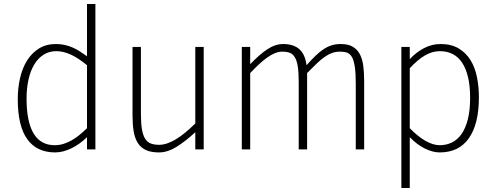

<svg xmlns="http://www.w3.org/2000/svg" viewBox="-20 -747 2483 960"><path d="M415 0V-61Q398.4 -44.9 379.4 -31Q360.4 -17.1 339.8 -6.8Q319.3 3.4 298.1 9.3Q276.9 15.1 255.9 15.1Q164.1 15.1 116.5 -50.8Q68.8 -116.7 68.8 -252Q68.8 -306.2 80.1 -355.7Q91.3 -405.3 114.7 -443.4Q138.2 -481.4 174.3 -504.2Q210.4 -526.9 259.8 -526.9Q283.7 -526.9 304 -522.2Q324.2 -517.6 342.8 -509.5Q361.3 -501.5 378.9 -490.2Q396.5 -479 415 -465.8V-727.1H457V0ZM415 -420.9Q370.6 -457.5 333.3 -474.4Q295.9 -491.2 261.2 -491.2Q225.6 -491.2 198 -473.6Q170.4 -456.1 151.4 -424.6Q132.3 -393.1 122.6 -349.4Q112.8 -305.7 112.8 -253.9Q112.8 -138.7 147.9 -79.8Q183.1 -21 253.9 -21Q276.4 -21 297.6 -27.6Q318.8 -34.2 338.9 -45.7Q358.9 -57.1 377.7 -72.5Q396.5 -87.9 415 -106Z M956.5 0V-85.9Q906.2 -39.6 861.8 -12.2Q817.4 15.1 774.9 15.1Q734.4 15.1 708.7 2.9Q683.1 -9.3 668.5 -33Q653.8 -56.6 648.2 -91.1Q642.6 -125.5 642.6 -169.9V-512.2H684.6V-176.8Q684.6 -128.9 689.9 -99.1Q695.3 -69.3 706.5 -52.2Q717.8 -35.2 735.1 -29.1Q752.4 -22.9 775.9 -22.9Q849.6 -22.9 956.5 -129.9V-512.2H998.5V0Z M1758.8 0V-328.1Q1758.8 -380.9 1754.2 -412.6Q1749.5 -444.3 1740 -461.2Q1730.5 -478 1716.1 -483.4Q1701.7 -488.8 1681.6 -488.8Q1659.7 -488.8 1641.1 -482.4Q1622.6 -476.1 1603.8 -462.9Q1585 -449.7 1563.7 -429.4Q1542.5 -409.2 1515.6 -381.8V0H1473.6V-335Q1473.6 -383.8 1469 -413.8Q1464.4 -443.8 1454.3 -460.4Q1444.3 -477.1 1429 -482.9Q1413.6 -488.8 1391.6 -488.8Q1372.6 -488.8 1353.5 -480.7Q1334.5 -472.7 1314.7 -458.5Q1294.9 -444.3 1274.2 -424.8Q1253.4 -405.3 1231 -381.8V0H1189V-512.2H1231V-425.8Q1275.4 -473.1 1315.7 -500Q1356 -526.9 1395.5 -526.9Q1446.8 -526.9 1476.1 -501.7Q1505.4 -476.6 1512.7 -420.9Q1536.1 -447.3 1556.4 -467Q1576.7 -486.8 1596.7 -500.2Q1616.7 -513.7 1637.7 -520.3Q1658.7 -526.9 1683.6 -526.9Q1721.7 -526.9 1744.6 -512.9Q1767.6 -499 1780 -474.4Q1792.5 -449.7 1796.6 -415.8Q1800.8 -381.8 1800.8 -341.8V0Z M2374.5 -259.8Q2374.5 -192.4 2361.6 -141.1Q2348.6 -89.8 2323.7 -54.9Q2298.8 -20 2262.5 -2.4Q2226.1 15.1 2178.7 15.1Q2143.6 15.1 2104.5 -4.2Q2065.4 -23.4 2028.8 -61V192.9H1986.8V-512.2H2028.8V-451.2Q2060.5 -485.8 2100.1 -506.3Q2139.6 -526.9 2182.6 -526.9Q2236.3 -526.9 2272.9 -505.1Q2309.6 -483.4 2332.3 -446.8Q2355 -410.2 2364.7 -361.8Q2374.5 -313.5 2374.5 -259.8ZM2330.6 -257.8Q2330.6 -317.4 2320.1 -361.3Q2309.6 -405.3 2290.3 -434.1Q2271 -462.9 2242.9 -477.1Q2214.8 -491.2 2179.7 -491.2Q2141.1 -491.2 2104.5 -469.7Q2067.9 -448.2 2028.8 -405.8V-106Q2069.3 -64.5 2107.4 -42.7Q2145.5 -21 2178.7 -21Q2211.4 -21 2239.3 -34.4Q2267.1 -47.9 2287.4 -76.4Q2307.6 -105 2319.1 -149.9Q2330.6 -194.8 2330.6 -257.8Z"/></svg>

Font: Clear Sans Thin
Style: Regular
Weight: 250
Foundry: Intel Corporation
Version: Version 1.00